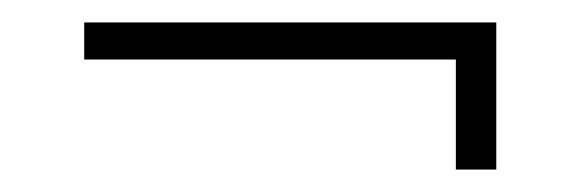

<svg xmlns="http://www.w3.org/2000/svg" viewBox="-20 -386 517 171"><path d="M422 -235V-366H55V-333H386V-235Z"/></svg>

Font: Emberly
Style: Regular
Weight: 400
Designer: Rajesh Rajput
Foundry: Rajesh Rajput
Version: Version 1.000